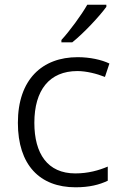

<svg xmlns="http://www.w3.org/2000/svg" viewBox="-20 -786 517 816"><path d="M432 -757V-766H351C326 -722 276 -654 241 -616V-606H287C336 -645 403 -717 432 -757ZM301 10C360 10 403 -1 438 -18V-78C400 -62 355 -49 300 -49C182 -49 126 -133 126 -264C126 -403 190 -484 309 -484C346 -484 391 -473 426 -459L445 -516C412 -532 362 -543 310 -543C160 -543 56 -449 56 -264C56 -85 149 10 301 10Z"/></svg>

Font: Noto Kufi Arabic Light
Style: Regular
Weight: 300
Designer: Monotype Design Team, David Williams, Khaled Hosny
Foundry: Google LLC
Version: Version 2.109